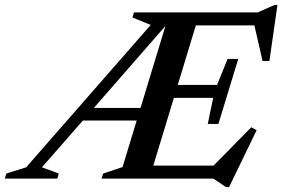

<svg xmlns="http://www.w3.org/2000/svg" viewBox="-94 -720 1139 774"><path d="M75 -45.5 143 -20.5 137 0H-74.5L-68.5 -20.5L11.5 -45.5L513.5 -619.5L440 -649.5L446 -670H945L1012.5 -700H1024.5L992 -474H964.5L931.5 -617.5H695.5L622.5 -377.5H781L823.5 -482.5H866.5L786.5 -220.5H743.5L765.5 -325.5H607L524 -52.5H767L919 -207L940.5 -195L829.5 34H816.5L766.5 0H315.5L322 -20.5L400 -46.5L457 -234H240ZM284.5 -285H472.5L573 -615.5Z"/></svg>

Font: Newsreader Text SemiBold
Style: Italic
Weight: 600
Italic angle: -17°
Designer: Hugues Gentile
Foundry: Production Type
Version: Version 1.001